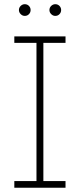

<svg xmlns="http://www.w3.org/2000/svg" viewBox="-20 -877 326 897"><path d="M46.9 -707H286.1V-676.8H182.6V-31.2H286.1V0H46.9V-31.2H150.4V-676.8H46.9ZM68.4 -830.1Q68.4 -841.3 76.7 -849.4Q85 -857.4 95.7 -857.4Q107.4 -857.4 115.2 -849.4Q123 -841.3 123 -830.1Q123 -818.8 115.2 -810.8Q107.4 -802.7 95.7 -802.7Q85 -802.7 76.7 -811Q68.4 -819.3 68.4 -830.1ZM210.9 -830.1Q210.9 -841.3 219.2 -849.4Q227.5 -857.4 238.3 -857.4Q250 -857.4 257.8 -849.4Q265.6 -841.3 265.6 -830.1Q265.6 -818.8 257.8 -810.8Q250 -802.7 238.3 -802.7Q227.5 -802.7 219.2 -811Q210.9 -819.3 210.9 -830.1Z"/></svg>

Font: Pretendard GOV Thin
Style: Regular
Weight: 100
Designer: Base glyphs from Inter by Rasmus Andersson; Hangeul glyphs from Noto Sans CJK(Source Han Sans) by Jang Soo-young and Kan
Foundry: Kil Hyung-jin
Version: Version 1.309